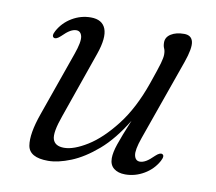

<svg xmlns="http://www.w3.org/2000/svg" viewBox="-60 -531 685 609"><g transform="rotate(10 282.5 -226.0)"><path d="M484 -75Q493 -71 483.5 -53Q468 -24.5 439.5 -7.8Q411 9 379 9Q356 9 342.2 -2Q328.5 -13 328.5 -34.5Q328.5 -53 337.8 -80.2Q347 -107.5 369.5 -162Q331 -98.5 287.8 -61.2Q244.5 -24 203.5 -7.5Q162.5 9 130.5 9Q70.5 9 64.2 -28.2Q58 -65.5 82 -133L155 -340Q169.5 -381 165.8 -397.8Q162 -414.5 147.5 -414.5Q138.5 -414.5 128 -408.5Q117.5 -402.5 102.5 -387.5Q89 -375 81.5 -378.5Q72.5 -383 82 -400.5Q97.5 -429 125.8 -445.8Q154 -462.5 186 -462.5Q223 -462.5 233.8 -434.8Q244.5 -407 225.5 -352.5L150.5 -138Q130.5 -82.5 137.2 -61.5Q144 -40.5 173.5 -40.5Q204.5 -40.5 248 -67.5Q291.5 -94.5 334.5 -149.8Q377.5 -205 407 -289.5Q424.5 -339.5 429.8 -358.2Q435 -377 435 -386.5Q435 -399 431.5 -406.2Q428 -413.5 428 -425Q428 -442 444.2 -452.2Q460.5 -462.5 486.5 -462.5Q510 -462.5 514.8 -442.2Q519.5 -422 503 -375L410.5 -113.5Q396 -72.5 399.8 -55.8Q403.5 -39 418 -39Q427 -39 437.5 -45Q448 -51 463 -66Q476.5 -78.5 484 -75Z"/></g></svg>

Font: Fraunces 9pt Light
Style: Italic
Weight: 300
Italic angle: -16°
Version: Version 1.000;[0bf87f6ff]